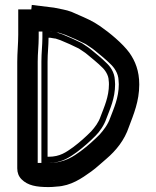

<svg xmlns="http://www.w3.org/2000/svg" viewBox="-20 -708 634 779"><path d="M177 -555H183C189 -554.3 195 -553.3 201 -552C204.3 -552 207.3 -551.3 210 -550L225 -545C251 -534.6 276.4 -522.8 300 -511L318 -499C323.3 -495.7 328.3 -492 333 -488C342.2 -480.7 384.7 -445.5 393 -436C405.6 -425.2 421 -402.7 421 -381C421.7 -377 422 -372 422 -366C422 -315 402.7 -274.3 388 -235C380.1 -211.3 365 -191.8 350 -175C326.8 -151.8 305.1 -132.1 277 -111C248.7 -91 224.2 -72 177 -72H173V-458C173 -491.7 177 -523.1 177 -555ZM50 -457V-25C50 -7 55.8 7.8 67.5 19.5C92.9 44.9 127.8 51 177 51C187.7 51 198.7 50.3 210 49C268.3 46.2 311.8 15.3 350 -12C373 -28.4 392.2 -47.8 412 -64C450.8 -97.2 485.1 -139.3 503 -193C522.1 -243.9 545 -297 545 -365C545 -420.1 528.9 -460.1 505 -494C477 -532.2 425.4 -574.7 386 -602L364 -616C335 -632.9 302.1 -645.4 270 -660C247.5 -668.7 225.4 -671.1 199 -677L109 -688L107 -670H54V-567C54 -532.3 50 -493.9 50 -457ZM152 -555C152 -525.2 148 -493.7 148 -458V-47H177C232 -47 263.7 -71 291.7 -90.8C321.5 -113.2 343.9 -133.5 367.7 -157.3C384.4 -174.1 401.9 -198.6 411.6 -226.7C426 -265 447 -308.8 447 -366C447 -371.9 446.5 -379.4 446 -383C444.6 -416.1 425.8 -440.1 410.6 -453.8C396.1 -469 358.7 -499.4 349 -507.2C342.2 -512.9 337.4 -516.3 331.5 -520.1L312.6 -532.7C287.8 -545 261.2 -557.5 233.6 -568.5L219.2 -573.3C207.9 -578.2 196.9 -578.6 184.4 -580H152ZM75 -457V-25C75 -12.6 78.3 -5 85.2 1.8C103 19.7 128.9 26 177 26C186.9 26 197.4 25.3 207.9 24.1C258.4 21.7 296.6 -4.6 335.5 -32.3C356.6 -47.4 373.6 -64.8 396 -83.2C432 -114.2 463.1 -152.2 479.4 -201.3C499.2 -254.2 520 -302.5 520 -365C520 -414.9 506.7 -448.1 484.7 -479.4C460 -512.9 410.6 -554.5 372.2 -581.2L351 -594.6C325.5 -609.4 293.4 -622 260.4 -636.9C242.6 -643.6 224 -646 194.8 -652.3L131.1 -660.1L129.4 -645H79V-567C79 -530.5 75 -492.2 75 -457ZM137 -555V-580H186.5C194.2 -579.1 201.7 -578.1 209 -576.7C216.2 -575.8 220.3 -575.5 231.8 -571.1L245.2 -566.6C274.1 -555 301.6 -542.2 327.2 -529.4L346.7 -516.4C352.5 -512.7 358.7 -508.3 364.9 -503.1C375.3 -494.7 413.6 -463.5 426.8 -449.5C443.3 -434.5 460.1 -410.8 461 -382.3C461.5 -378.7 462 -371.9 462 -366C462 -311.2 441.6 -268.2 427.1 -229.6C417.9 -202.6 400.3 -180.1 384.5 -162.3C360.3 -138.2 338 -117.7 307.3 -94.7C280.6 -75.9 244.9 -47 177 -47H133V-458C133 -492.9 137 -524.4 137 -555ZM90 -457C90 -492.9 94 -531.2 94 -567V-645H144.3L145.8 -658L188.5 -652.8C217.8 -646.5 234.1 -644.2 247.9 -639.2C281.6 -623.9 312.4 -611.8 336.1 -598.1L356.9 -584.9C395.1 -558.3 443.6 -517.6 468.5 -483.8C490.6 -452.3 505 -417 505 -365C505 -300.4 483.5 -250.6 463.9 -198.4C447.1 -147.8 415.4 -109.4 379.9 -79C357.9 -60.8 340 -42.8 319.9 -28.5C268.8 8 238.7 26 177 26C132.8 26 117.5 22.3 101.4 6.3C94.7 -0.4 90 -10.3 90 -25Z"/></svg>

Font: Tape
Style: Regular
Weight: 500
Foundry: Cannot Into Space Fonts
Version: Version 0.97